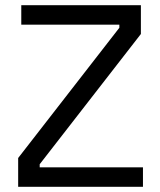

<svg xmlns="http://www.w3.org/2000/svg" viewBox="-20 -720 617 740"><path d="M50 0V-111L440 -613V-625H62V-700H523V-589L133 -87V-75H531V0Z"/></svg>

Font: Space Grotesk
Style: Regular
Weight: 400
Designer: Florian Karsten
Foundry: Florian Karsten
Version: Version 2.000